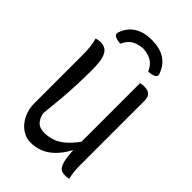

<svg xmlns="http://www.w3.org/2000/svg" viewBox="-277 -1038 1155 1155"><g transform="rotate(45 300.0 -460.5)"><path d="M539 4Q534 6 529.5 7Q525 8 519.5 8.5Q514 9 508 9Q493 9 481 5.5Q469 2 460 -10.5Q451 -23 444.5 -46.5Q438 -70 435.5 -109.5Q433 -149 433 -206Q433 -269 433 -331Q433 -393 433 -454.5Q433 -516 433 -578Q433 -640 433 -702Q438 -704 443 -705Q448 -706 454 -706.5Q460 -707 465 -707Q486 -707 499 -701Q512 -695 519.5 -682Q527 -669 527 -648Q527 -580 527 -511.5Q527 -443 527 -374.5Q527 -306 527 -237.5Q527 -169 527 -100Q527 -72 529.5 -46.5Q532 -21 539 4ZM221 16Q188 16 160 1Q132 -14 111.5 -40Q91 -66 80 -98.5Q69 -131 69 -166Q69 -235 69 -303.5Q69 -372 69 -441.5Q69 -511 69 -578Q69 -617 65.5 -647.5Q62 -678 54 -704Q64 -707 73 -708.5Q82 -710 93 -710Q119 -710 137 -696Q155 -682 164 -649Q173 -616 173 -558Q173 -489 170.5 -427Q168 -365 162.5 -301.5Q157 -238 149 -162Q158 -121 179 -102.5Q200 -84 236 -84Q275 -84 310 -97Q345 -110 381.5 -144.5Q418 -179 461 -245V-131H432Q402 -77 368 -44.5Q334 -12 297 2Q260 16 221 16ZM182 -787Q165 -787 152.5 -790.5Q140 -794 130 -800Q124 -805 122.5 -811.5Q121 -818 125 -827Q136 -861 159 -885.5Q182 -910 216 -923.5Q250 -937 296 -937H304Q349 -937 383.5 -923.5Q418 -910 440.5 -885.5Q463 -861 475 -827Q479 -818 477.5 -811.5Q476 -805 470 -800Q460 -794 447.5 -790.5Q435 -787 418 -787Q403 -823 376 -841.5Q349 -860 300 -864Q251 -860 224 -841.5Q197 -823 182 -787Z"/></g></svg>

Font: Recursive Monospace Casual
Style: Regular
Weight: 400
Version: Version 1.047